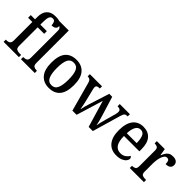

<svg xmlns="http://www.w3.org/2000/svg" viewBox="129 -1729 2698 2698"><g transform="rotate(45 1478.0 -380.0)"><path d="M22 0V-44H37Q56 -44 72.5 -49Q89 -54 99.5 -69Q110 -84 110 -115V-483H26V-536H110V-583Q110 -673 154.5 -721.5Q199 -770 284 -770Q361 -770 389.5 -749.5Q418 -729 418 -699Q418 -673 397 -656.5Q376 -640 334 -640Q334 -669 323 -695.5Q312 -722 280 -722Q244 -722 230 -690Q216 -658 216 -594V-536H345V-483H216V-115Q216 -69 238 -56.5Q260 -44 288 -44H326V0Z M367 0V-44H379Q410 -44 430.5 -57.5Q451 -71 451 -117V-649Q451 -678 440.5 -692Q430 -706 413.5 -711Q397 -716 379 -716H367V-760H557V-117Q557 -71 578 -57.5Q599 -44 630 -44H641V0Z M926 10Q822 10 762 -59Q702 -128 702 -269Q702 -410 759.5 -478.5Q817 -547 929 -547Q1032 -547 1092 -478.5Q1152 -410 1152 -269Q1152 -128 1094.5 -59Q1037 10 926 10ZM928 -44Q991 -44 1017 -101.5Q1043 -159 1043 -269Q1043 -380 1017 -435.5Q991 -491 927 -491Q863 -491 837 -435.5Q811 -380 811 -269Q811 -159 837.5 -101.5Q864 -44 928 -44Z M1269 -439Q1259 -470 1244.5 -481Q1230 -492 1203 -492H1200V-536H1442V-492H1432Q1404 -492 1390 -483Q1376 -474 1376 -450Q1376 -441 1378.5 -429.5Q1381 -418 1384 -406L1423 -247Q1429 -223 1435 -194.5Q1441 -166 1446 -140.5Q1451 -115 1454 -98H1457Q1461 -123 1471.5 -162Q1482 -201 1493 -234L1588 -533H1647L1738 -237Q1744 -216 1751.5 -189.5Q1759 -163 1764.5 -138.5Q1770 -114 1773 -98H1776Q1779 -122 1787 -156.5Q1795 -191 1808 -235L1852 -393Q1855 -405 1857.5 -419.5Q1860 -434 1860 -443Q1860 -492 1801 -492H1794V-536H1996V-492H1984Q1957 -492 1943 -477.5Q1929 -463 1915 -414L1795 0H1712L1594 -399L1472 0H1389Z M2268 10Q2161 10 2102.5 -62Q2044 -134 2044 -264Q2044 -405 2100 -476Q2156 -547 2258 -547Q2352 -547 2405.5 -486Q2459 -425 2459 -306V-261H2153Q2154 -153 2188.5 -103Q2223 -53 2288 -53Q2336 -53 2368.5 -76Q2401 -99 2417 -130Q2426 -126 2433 -116.5Q2440 -107 2440 -93Q2440 -72 2422 -48Q2404 -24 2365.5 -7Q2327 10 2268 10ZM2350 -316Q2350 -395 2329.5 -443Q2309 -491 2259 -491Q2210 -491 2184 -446Q2158 -401 2154 -316Z M2529 0V-44H2532Q2564 -44 2585 -56.5Q2606 -69 2606 -116V-424Q2606 -468 2585 -480Q2564 -492 2534 -492H2531V-536H2689L2706 -435H2711Q2723 -467 2739 -492Q2755 -517 2779.5 -531.5Q2804 -546 2844 -546Q2894 -546 2918 -525Q2942 -504 2942 -469Q2942 -434 2918.5 -414.5Q2895 -395 2846 -395Q2846 -436 2835.5 -455Q2825 -474 2798 -474Q2775 -474 2758.5 -454.5Q2742 -435 2732 -403.5Q2722 -372 2717.5 -337Q2713 -302 2713 -271V-111Q2713 -67 2734 -55.5Q2755 -44 2784 -44H2810V0Z"/></g></svg>

Font: Noto Serif Sinhala SemiCondensed Medium
Style: Regular
Weight: 500
Width: 4
Designer: Jelle Bosma - Monotype Design Team
Foundry: Monotype Imaging Inc.
Version: Version 2.007; ttfautohint (v1.8.4.7-5d5b)